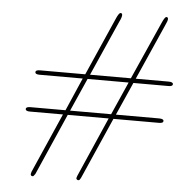

<svg xmlns="http://www.w3.org/2000/svg" viewBox="-59 -748 950 997"><g transform="rotate(5 416.5 -250.0)"><path d="M82 -152.8Q82 -164.1 105 -164.1H288.1L362.8 -335.9H138.2Q115.2 -335.9 115.2 -347.2Q115.2 -359.4 139.2 -358.9H374L504.9 -655.8Q520 -691.9 529.1 -691.9Q538.1 -691.9 538.1 -682.1Q538.1 -669.9 526.9 -647.9L398.9 -358.9H611.8L744.1 -655.8Q759.3 -691.9 768.1 -691.9Q776.9 -691.9 776.9 -681.9Q776.9 -671.9 765.1 -647.9L637.2 -358.9H808.1Q832 -358.9 832 -347.2Q832 -335.9 810.1 -335.9H627L550.8 -164.1H775.9Q799.8 -164.1 799.8 -152.8Q799.8 -140.6 775.9 -141.1H540L398.9 179.2L392.1 189.9L388.2 191.9H383.8Q376 189.9 375 182.1L378.9 169.9L515.1 -141.1H301.8L161.1 179.2L152.8 189.9L149.9 191.9H145Q138.2 190.9 137.2 182.1L140.1 169.9L276.9 -141.1H106Q82 -140.6 82 -152.8ZM312 -164.1H525.9L602.1 -335.9H388.2Z"/></g></svg>

Font: CMU Serif Extra
Style: RomanSlanted
Weight: 500
Italic angle: -9.46001°
Version: Version 0.7.0